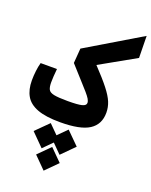

<svg xmlns="http://www.w3.org/2000/svg" viewBox="-185 -802 968 1230"><g transform="rotate(20 299.0 -186.5)"><path d="M262.2 4.9Q164.6 4.9 107.4 -16.6Q50.3 -38.1 25.9 -80.6Q1.5 -123 1.5 -185.5Q1.5 -217.3 5.4 -250Q9.3 -282.7 16.6 -308.6H127.9Q125 -283.2 123.5 -256.8Q122.1 -230.5 122.1 -215.3Q122.1 -184.6 130.4 -168Q138.7 -151.4 168.5 -145.3Q198.2 -139.2 262.2 -139.2Q330.6 -139.2 358.2 -146.2Q385.7 -153.3 385.7 -170.9Q385.7 -183.1 377.4 -197.3Q369.1 -211.4 350.1 -233.4Q331.1 -255.4 298.3 -291.3Q265.6 -327.1 216.3 -382.3L224.1 -482.9L595.2 -704.6L597.7 -555.2L356.4 -419.4Q420.9 -351.6 456.5 -306.2Q492.2 -260.7 506.6 -225.8Q521 -190.9 521 -153.3Q521 -73.7 460.4 -34.4Q399.9 4.9 262.2 4.9ZM331.1 30.3 417 115.7 331.1 202.1 270 140.6 209 202.1 123 115.7 209 30.3 270 91.3ZM270 170.9 350.6 251.5 270 332.5 189.5 251.5Z"/></g></svg>

Font: Cascadia Mono PL
Style: Bold
Weight: 700
Monospace: yes
Designer: Aaron Bell
Foundry: Saja Typeworks
Version: Version 2404.023; ttfautohint (v1.8.4)